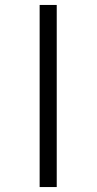

<svg xmlns="http://www.w3.org/2000/svg" viewBox="-20 -738 390 775"><path d="M140 17V-718H209V17Z"/></svg>

Font: ToneOZ-Pinyin-WenKai-Regular
Style: Regular
Weight: 400
Designer: Fontworks Inc.
Foundry: ToneOZ
Version: Version 0.240331